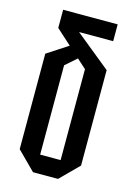

<svg xmlns="http://www.w3.org/2000/svg" viewBox="-109 -758 568 816"><g transform="rotate(15 175.0 -350.0)"><path d="M120 0 40 -80V-500L161 -579L204 -538L130 -473V-80H220V-480L65 -620V-700H305V-626H155L310 -500V-80L230 0Z"/></g></svg>

Font: Tektur Condensed
Style: Regular
Weight: 400
Width: 3
Designer: Adam Jagosz
Foundry: Adam Jagosz
Version: Version 1.005;gftools[0.9.30]